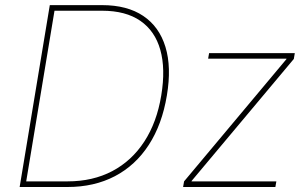

<svg xmlns="http://www.w3.org/2000/svg" viewBox="-20 -748 1230 768"><path d="M250 0H70.3L74.2 -22.5H250Q351.1 -22.5 429 -63.5Q506.8 -104.5 557.1 -181.6Q607.4 -258.8 625 -366.2Q642.6 -472.7 621.3 -548.3Q600.1 -624 541.5 -664.6Q482.9 -705.1 388.2 -705.1H187L190.9 -727.5H388.2Q488.8 -727.5 553 -684.3Q617.2 -641.1 641.8 -560.3Q666.5 -479.5 647.5 -366.2Q628.4 -250.5 575.2 -168.5Q522 -86.4 439.5 -43.2Q356.9 0 250 0ZM201.7 -727.5 81.1 0H58.6L179.2 -727.5ZM712.4 0 716.3 -22.5 1125.5 -511.2 1126 -513.2H812.5L816.4 -535.6H1159.2L1155.3 -512.2L746.6 -24.4L746.1 -22.5H1085.4L1081.5 0Z"/></svg>

Font: Inter 20pt Thin
Style: Italic
Weight: 250
Italic angle: -9.3988°
Version: Version 4.001;git-66647c0bb